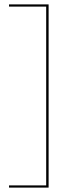

<svg xmlns="http://www.w3.org/2000/svg" viewBox="-20 -731 357 873"><path d="M201 122H21V112H190V-701H21V-711H201Z"/></svg>

Font: Ysabeau Hairline
Style: Regular
Weight: 100
Designer: Christian Thalmann (Catharsis Fonts)
Version: Version 0.003